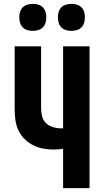

<svg xmlns="http://www.w3.org/2000/svg" viewBox="-20 -975 540 995"><path d="M307 0V-204Q295 -202 282 -201Q269 -200 256 -200Q228 -200 200.5 -205.5Q173 -211 148 -224.5Q123 -238 103.5 -258.5Q84 -279 73 -305Q62 -331 59 -359Q56 -387 56 -415V-735H193V-415Q193 -394 198 -373Q203 -352 218 -337.5Q233 -323 253.5 -316.5Q274 -310 296 -310H307V-735H444V0ZM350 -815Q336 -815 322 -819Q308 -823 298 -833Q288 -843 284 -857Q280 -871 280 -885Q280 -899 284 -913Q288 -927 298 -937Q308 -947 322 -951Q336 -955 350 -955Q364 -955 378 -951Q392 -947 402 -937Q412 -927 416 -913Q420 -899 420 -885Q420 -871 416 -857Q412 -843 402 -833Q392 -823 378 -819Q364 -815 350 -815ZM150 -815Q136 -815 122 -819Q108 -823 98 -833Q88 -843 84 -857Q80 -871 80 -885Q80 -899 84 -913Q88 -927 98 -937Q108 -947 122 -951Q136 -955 150 -955Q164 -955 178 -951Q192 -947 202 -937Q212 -927 216 -913Q220 -899 220 -885Q220 -871 216 -857Q212 -843 202 -833Q192 -823 178 -819Q164 -815 150 -815Z"/></svg>

Font: Iosevka Curly Heavy
Style: Regular
Weight: 900
Monospace: yes
Designer: Belleve Invis
Foundry: Belleve Invis
Version: Version 22.1.2; ttfautohint (v1.8.4)